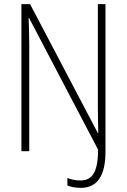

<svg xmlns="http://www.w3.org/2000/svg" viewBox="-20 -734 616 932"><path d="M372 178C451 178 492 121 492 2V-714H455V-217C455 -179 456 -133 457 -88H455L126 -714H84V0H122V-516C122 -570 120 -609 119 -647H121L456 -8C456 103 427 142 370 142C348 142 323 137 307 130V166C321 173 348 178 372 178Z"/></svg>

Font: Noto Sans Thai Looped Condensed ExtraLight
Style: Regular
Weight: 200
Width: 3
Designer: Sasikarn Vongin, Ben Mitchell
Foundry: The Fontpad Ltd
Version: Version 1.001